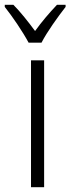

<svg xmlns="http://www.w3.org/2000/svg" viewBox="-56 -785 295 805"><path d="M219 -765H183C149 -729 120 -695 91 -655C63 -693 29 -736 0 -765H-36V-756C-4 -716 40 -651 64 -606H118C141 -651 187 -715 219 -756ZM129 0V-532H74V0Z"/></svg>

Font: Noto Sans Display SemiCondensed Light
Style: Regular
Weight: 300
Width: 4
Designer: Monotype Design Team
Foundry: Monotype Imaging Inc.
Version: Version 1.900